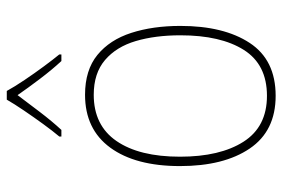

<svg xmlns="http://www.w3.org/2000/svg" viewBox="-150 -652 813 552"><g transform="rotate(-90 256.0 -376.5)"><path d="M457 -264Q457 -139 408 -64.5Q359 10 256 10Q155 10 104.5 -64.5Q54 -139 54 -265Q54 -393 107 -465.5Q160 -538 259 -538Q330 -538 373.5 -502.5Q417 -467 437 -405Q457 -343 457 -264ZM81 -265Q81 -150 124 -82.5Q167 -15 256 -15Q346 -15 388 -81.5Q430 -148 430 -264Q430 -336 413.5 -392Q397 -448 359 -480.5Q321 -513 259 -513Q171 -513 126 -447.5Q81 -382 81 -265ZM270 -763Q282 -741 301.5 -712Q321 -683 341 -656Q361 -629 375 -612V-606H356Q331 -633 304.5 -668Q278 -703 258 -732Q237 -704 210 -668.5Q183 -633 158 -606H139V-612Q155 -631 175 -658.5Q195 -686 214 -714Q233 -742 245 -763Z"/></g></svg>

Font: Noto Sans Thai SemCond Thin
Style: Regular
Weight: 100
Width: 4
Designer: Monotype Design Team
Foundry: Monotype Imaging Inc.
Version: Version 2.002; ttfautohint (v1.8.4.7-5d5b)